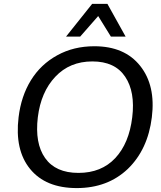

<svg xmlns="http://www.w3.org/2000/svg" viewBox="-20 -963 834 994"><path d="M321.8 -773.4 457 -942.9H536.1L630.4 -773.4H554.2L488.3 -879.9L395 -773.4ZM377.4 10.7Q216.3 10.7 135.7 -88.4Q55.7 -186.5 76.2 -356Q89.4 -465.3 140.1 -547.6Q190.9 -629.9 276.4 -676.8Q361.3 -723.6 468.3 -723.6Q625 -723.6 705.6 -622.1Q786.6 -520.5 766.1 -356Q745.6 -189 641.6 -88.4Q537.1 10.7 377.4 10.7ZM386.2 -67.9Q504.9 -67.9 576.7 -144.5Q648.4 -221.2 664.6 -356Q680.7 -487.3 627.9 -565.9Q575.2 -645 458 -645Q340.8 -645 266.1 -565.4Q191.9 -486.8 175.8 -356Q159.7 -221.2 213.4 -145Q267.6 -67.9 386.2 -67.9Z"/></svg>

Font: Ride
Style: Italic
Weight: 400
Version: Version 3.000